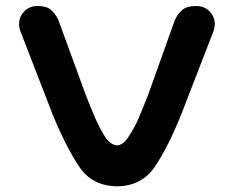

<svg xmlns="http://www.w3.org/2000/svg" viewBox="-20 -618 787 651"><path d="M248 -53.7Q203.1 -121.1 158.2 -230.5L50.8 -507.8Q45.9 -518.6 44.9 -531.2Q43 -558.6 61 -578.1Q79.1 -597.7 107.4 -597.7Q137.7 -597.7 152.8 -584.5Q168 -571.3 177.7 -550.8L270.5 -296.9Q286.1 -256.8 301.3 -221.2Q316.4 -185.5 335 -156.2Q353.5 -127 377 -125Q399.4 -127 417 -156.2Q436.5 -185.5 451.7 -221.2Q466.8 -256.8 482.4 -296.9L573.2 -550.8Q583 -571.3 598.1 -584.5Q613.3 -597.7 645.5 -597.7Q673.8 -597.7 691.9 -578.1Q710 -558.6 708 -531.2Q707 -518.6 702.1 -507.8L594.7 -230.5Q549.8 -119.1 505.4 -53.2Q460.9 12.7 377 13.7Q292 12.7 248 -53.7Z"/></svg>

Font: Nico Moji
Style: Regular
Weight: 400
Version: Version 1.02